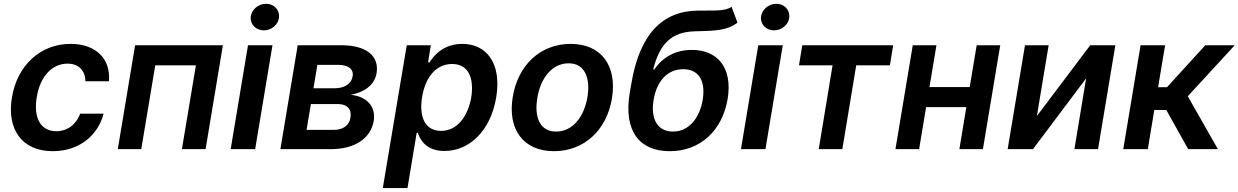

<svg xmlns="http://www.w3.org/2000/svg" viewBox="-20 -783 6502 1008"><path d="M257.1 10.7C394.2 10.7 494 -70.3 523.8 -186.4H400.9C379.6 -127.8 332 -94.1 275.6 -94.1C195.3 -94.1 154.5 -161.2 172.9 -272.7C190.3 -382.8 254.6 -448.9 334.5 -448.9C396 -448.9 427.6 -409.1 428.6 -356.5H551.8C562.1 -474.8 483 -552.6 350.1 -552.6C190 -552.6 69.2 -437.1 42.6 -270.6C14.9 -105.5 93.8 10.7 257.1 10.7Z M598.4 0H721.6L795.1 -440H1008.5L935 0H1059.3L1150.2 -545.5H689.3Z M1191.1 0H1319.6L1410.5 -545.5H1282ZM1296.2 -693.2C1293 -654.8 1324.2 -623.6 1365.1 -623.6C1405.9 -623.6 1442.1 -654.8 1445 -693.2C1448.2 -731.9 1417.6 -763.1 1376.8 -763.1C1335.6 -763.1 1299.7 -731.9 1296.2 -693.2Z M1452.1 0H1716.6C1844.5 0 1926.8 -57.9 1942.1 -148.1C1954.5 -224.1 1904.5 -277.7 1820.3 -285.2C1894.5 -298.7 1946.7 -337.4 1957 -398.8C1972.3 -490.8 1900.6 -545.5 1772.4 -545.5H1543ZM1589.5 -101.2 1612.2 -236.5H1756C1802.9 -236.5 1827.8 -209.2 1819.6 -164.1C1813.9 -125.4 1781.2 -101.2 1733.3 -101.2ZM1625.7 -319.6 1646.3 -442.5H1755C1808.6 -442.5 1838.1 -419.7 1831.3 -382.5C1825.3 -343.4 1789.1 -319.6 1736.9 -319.6Z M1989.7 204.5H2119.3L2167.6 -85.9H2173.3C2186.8 -46.2 2219.5 9.6 2313.6 9.6C2441.4 9.6 2555 -92.3 2585.2 -272C2614.7 -453.8 2532.3 -552.6 2407 -552.6C2310.4 -552.6 2259.9 -494.7 2234.7 -455.3H2227.3L2241.8 -545.5H2115.4ZM2196 -272.7C2212.7 -378.6 2270.2 -447.1 2353.7 -447.1C2438.6 -447.1 2469.8 -374.3 2454.2 -272.7C2436.1 -170.5 2380 -95.9 2295.5 -95.9C2213.1 -95.9 2178.6 -166.9 2196 -272.7Z M2888.8 10.7C3046.9 10.7 3165.5 -100.1 3192.8 -267C3220.5 -438.2 3136.7 -552.6 2975.9 -552.6C2817.5 -552.6 2698.9 -441.4 2671.9 -273.8C2643.8 -103.7 2727.3 10.7 2888.8 10.7ZM2800.8 -267.8C2816.8 -369.3 2875.7 -450.6 2965.6 -450.6C3051.1 -450.6 3079.9 -372.5 3064.3 -274.5C3047.6 -172.6 2988.6 -92.3 2899.5 -92.3C2813.2 -92.3 2784.4 -169.4 2800.8 -267.8Z M3851.9 -664.1 3820.7 -747.2C3783 -721.9 3726.2 -729 3642.8 -727.3C3454.5 -724.8 3337.4 -600.1 3294.4 -343.4L3285.9 -294.4C3253.2 -94.8 3337 10.7 3496.1 10.7C3654.5 10.7 3771.7 -95.2 3800.1 -263.5C3827.1 -427.2 3747.2 -521 3612.6 -521C3528.8 -521 3460.6 -485.1 3415.1 -418.3H3409.1C3443.9 -554.3 3505.7 -615.8 3628.6 -618.6C3736.9 -621.1 3797.6 -622.9 3851.9 -664.1ZM3411.6 -259.9C3429 -361.5 3487.2 -419.7 3566.8 -419.7C3646.3 -419.7 3685.4 -361.5 3669.4 -259.9C3651.6 -156.6 3592.7 -92.3 3513.1 -92.3C3432.9 -92.3 3394.2 -157 3411.6 -259.9Z M3870 0H3998.6L4089.5 -545.5H3960.9ZM3975.1 -693.2C3971.9 -654.8 4003.2 -623.6 4044 -623.6C4084.9 -623.6 4121.1 -654.8 4123.9 -693.2C4127.1 -731.9 4096.6 -763.1 4055.8 -763.1C4014.6 -763.1 3978.7 -731.9 3975.1 -693.2Z M4174.7 -440H4350.9L4278.4 0H4402.3L4475.1 -440H4652L4669 -545.5H4191.8Z M4896.3 -545.5H4772L4681.1 0H4805.4L4842 -220.5H5053.3L5016.7 0H5140.3L5231.2 -545.5H5107.6L5071 -326H4859.7Z M5423.7 -174 5485.4 -545.5H5361.2L5270.2 0H5403.1L5682.2 -371.8L5620.7 0H5744.7L5835.6 -545.5H5703.8Z M5877.1 0H6006L6040.1 -205.6H6103L6218 0H6373.9L6215.9 -277.7L6462.4 -545.5H6307.9L6106.9 -325.3H6060L6096.9 -545.5H5968Z"/></svg>

Font: Margiela Sans Semi Bold
Style: Italic
Weight: 600
Italic angle: -9.39999°
Designer: Stefan Endress, Andreas Faust
Version: Version 1.100;FEAKit 1.0